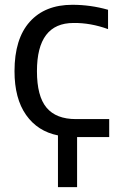

<svg xmlns="http://www.w3.org/2000/svg" viewBox="-20 -555 533 794"><path d="M298.8 11.7V218.8H219.7V4.9Q135.7 -11.7 87.9 -79.6Q40 -147.5 40 -260.7Q40 -394.5 103 -464.8Q166 -535.2 279.3 -535.2Q354.5 -535.2 426.8 -514.6V-434.6Q354.5 -460.9 284.2 -460Q132.8 -460 132.8 -260.7Q132.8 -157.2 172.4 -109.9Q211.9 -62.5 293.9 -62.5H431.6V11.7Z"/></svg>

Font: Nasu
Style: Regular
Weight: 400
Designer: Ryoko NISHIZUKA (kana &amp; ideographs); Paul D. Hunt (Latin, Greek &amp; Cyrillic); Wenlong ZHANG (bopomofo); Sandoll C
Version: Version 2014.1215